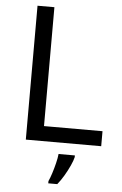

<svg xmlns="http://www.w3.org/2000/svg" viewBox="-61 -757 647 1020"><g transform="rotate(5 262.0 -246.5)"><path d="M97 0V-714H187V-80H499V0ZM364 70Q360 88 347.5 115.5Q335 143 318.5 171Q302 199 284 221H236V209Q244 192 252.5 165.5Q261 139 268 110.5Q275 82 277 61H364Z"/></g></svg>

Font: Noto Sans Devanagari
Style: Regular
Weight: 400
Designer: Jelle Bosma - Monotype Design Team
Foundry: Monotype Imaging Inc.
Version: Version 2.003